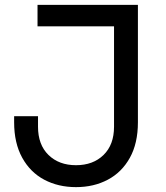

<svg xmlns="http://www.w3.org/2000/svg" viewBox="-20 -750 680 788"><path d="M38 -248V-273H136V-230Q136 -156 179 -114Q222 -72 292 -72Q362 -72 405 -114Q448 -156 448 -230V-642H134V-730H546V-248Q546 -162 513 -102.5Q480 -43 422.5 -12.5Q365 18 292 18Q219 18 161.5 -12.5Q104 -43 71 -103Q38 -163 38 -248Z"/></svg>

Font: Sora-SIA
Style: Regular
Weight: 400
Designer: Jonathan Barnbrook, Julián Moncada
Foundry: Barnbrook Fonts
Version: Version 2.000